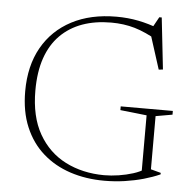

<svg xmlns="http://www.w3.org/2000/svg" viewBox="-51 -758 834 820"><g transform="rotate(5 365.5 -348.0)"><path d="M620 -56 663 -44.5V-38Q631.5 -24 593.5 -13.2Q555.5 -2.5 513 3.8Q470.5 10 425.5 10Q346.5 10 279 -12.2Q211.5 -34.5 161.5 -78.8Q111.5 -123 83.8 -188.8Q56 -254.5 56 -341.5Q56 -450.5 100.2 -529Q144.5 -607.5 225.5 -650Q306.5 -692.5 417 -692.5Q466.5 -692.5 511.5 -683.5Q556.5 -674.5 601.5 -657L573 -659L599 -706H609.5L634 -485L616 -483L562.5 -650.5L602.5 -604.5Q545 -638 498 -651.8Q451 -665.5 397 -665.5Q328.5 -665.5 273.5 -645.8Q218.5 -626 179.2 -586.5Q140 -547 119.5 -487.8Q99 -428.5 99 -348.5Q99 -237 141.2 -162.8Q183.5 -88.5 256.8 -51.2Q330 -14 422.5 -13.5Q453 -13.5 485.2 -18.5Q517.5 -23.5 546.8 -32.8Q576 -42 595.5 -55.5L581.5 -33V-284L468 -296.5V-312.5H691.5V-296.5L620 -284Z"/></g></svg>

Font: Newsreader ExtraLight
Style: Regular
Weight: 250
Designer: Hugues Gentile
Foundry: Production Type
Version: Version 1.003